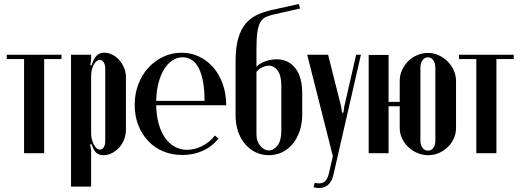

<svg xmlns="http://www.w3.org/2000/svg" viewBox="-20 -770 2616 965"><path d="M289 -473H202V0H101V-473H14V-495H289Z M434 -443 440 -441Q451 -476 466 -490.5Q481 -505 504 -505Q525 -505 545 -495Q565 -485 580 -467.5Q595 -450 604 -428Q613 -406 613 -382V-119Q613 -93 604 -69.5Q595 -46 579 -28.5Q563 -11 543 -0.5Q523 10 500 10Q477 10 463.5 -2.5Q450 -15 440 -46L433 -44L438 -15V168H337V-495H438V-470ZM438 -98Q438 -83 442 -68.5Q446 -54 452 -42.5Q458 -31 466 -24.5Q474 -18 483 -18Q494 -18 501.5 -30Q509 -42 509 -62V-424Q509 -444 501.5 -456.5Q494 -469 482 -469Q473 -469 465 -462.5Q457 -456 451 -444.5Q445 -433 441.5 -419Q438 -405 438 -390Z M1078 -74Q1047 -34 1000 -12.5Q953 9 896 9Q844 9 800 -9.5Q756 -28 724.5 -61.5Q693 -95 675 -141Q657 -187 657 -242Q657 -298 675 -346Q693 -394 725 -429Q757 -464 800 -484.5Q843 -505 892 -505Q941 -505 982 -485Q1023 -465 1053 -430Q1083 -395 1100 -346.5Q1117 -298 1117 -241H765Q766 -190 777.5 -148.5Q789 -107 809 -78Q829 -49 857.5 -33Q886 -17 920 -17Q958 -17 996 -36Q1034 -55 1060 -89ZM898 -482Q870 -482 846 -466Q822 -450 804.5 -421.5Q787 -393 776.5 -352.5Q766 -312 765 -263H1008Q1008 -369 980 -425.5Q952 -482 898 -482Z M1164 -191V-461Q1164 -533 1178 -579.5Q1192 -626 1217.5 -654.5Q1243 -683 1278 -698Q1313 -713 1356 -722L1482 -750L1488 -727L1363 -699Q1335 -693 1317 -685Q1299 -677 1288.5 -658.5Q1278 -640 1273.5 -608Q1269 -576 1269 -522V-434Q1283 -451 1312.5 -461.5Q1342 -472 1371 -472Q1428 -472 1463.5 -428.5Q1499 -385 1499 -301V-195Q1499 -149 1486 -111Q1473 -73 1450.5 -46Q1428 -19 1397.5 -4.5Q1367 10 1331 10Q1296 10 1265.5 -4.5Q1235 -19 1212.5 -45Q1190 -71 1177 -108Q1164 -145 1164 -191ZM1269 -409V-94Q1269 -59 1288.5 -36.5Q1308 -14 1331 -14Q1355 -14 1374.5 -38.5Q1394 -63 1394 -113V-337Q1394 -391 1375.5 -415.5Q1357 -440 1331 -440Q1315 -440 1297.5 -431.5Q1280 -423 1269 -409Z M1629 -495 1695 -233 1699 -204H1706L1710 -233L1770 -495H1794L1655 112Q1648 142 1629.5 158.5Q1611 175 1583 175Q1577 175 1570.5 174Q1564 173 1556 171L1562 149Q1592 156 1608.5 145Q1625 134 1632 106L1653 15L1524 -495Z M2130 -504Q2159 -504 2184.5 -492.5Q2210 -481 2229.5 -461.5Q2249 -442 2260.5 -416.5Q2272 -391 2272 -363V-127Q2272 -99 2261 -74.5Q2250 -50 2230.5 -31Q2211 -12 2186 -1Q2161 10 2132 10Q2104 10 2078 -1Q2052 -12 2032 -31Q2012 -50 2000.5 -75Q1989 -100 1989 -127V-236H1933V0H1833V-494H1933V-258H1989V-363Q1989 -392 2000.5 -417.5Q2012 -443 2031 -462Q2050 -481 2076 -492.5Q2102 -504 2130 -504ZM2131 -482Q2114 -482 2103.5 -467Q2093 -452 2093 -430V-62Q2093 -41 2103.5 -27Q2114 -13 2131 -13Q2148 -13 2158 -26.5Q2168 -40 2168 -62V-430Q2168 -453 2157.5 -467.5Q2147 -482 2131 -482Z M2562 -473H2475V0H2374V-473H2287V-495H2562Z"/></svg>

Font: Moniqa Extra Bold Narrow Heading
Style: Regular
Weight: 800
Width: 4
Designer: Rajesh Rajput
Foundry: Rajesh Rajput
Version: Version 1.000;December 15, 2022;FontCreator 14.0.0.2794 32-b